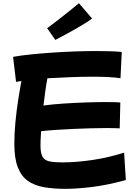

<svg xmlns="http://www.w3.org/2000/svg" viewBox="-20 -1125 879 1219"><path d="M396 74Q320 74 259.5 63.5Q199 53 157 23.5Q115 -6 93 -63Q71 -120 71 -212Q71 -279 78 -351Q85 -423 95.5 -490.5Q106 -558 116 -611Q96 -608 82 -605L63 -764Q112 -773 176.5 -779.5Q241 -786 313.5 -791Q386 -796 458 -798.5Q530 -801 593 -801Q643 -801 684.5 -799.5Q726 -798 753 -795L745 -628Q718 -633 672 -635.5Q626 -638 569 -638Q502 -638 426 -635Q350 -632 281 -628Q273 -586 267 -542Q261 -498 256 -455Q314 -463 383.5 -467.5Q453 -472 522 -474.5Q591 -477 646 -477Q678 -477 703 -476.5Q728 -476 744 -474L740 -310Q727 -311 704.5 -311.5Q682 -312 652 -312Q609 -312 556 -310.5Q503 -309 446.5 -306.5Q390 -304 337 -300.5Q284 -297 241 -292Q237 -236 237 -202Q237 -153 250 -130Q263 -107 293.5 -100.5Q324 -94 374 -94Q463 -94 565.5 -109Q668 -124 768 -156L779 18Q659 51 561.5 62.5Q464 74 396 74ZM331.3 -871.4 279.3 -945.9Q301.9 -962.5 330.8 -984.6Q359.7 -1006.6 389.1 -1030.2Q418.5 -1053.7 443 -1073.3Q467.5 -1092.9 481.2 -1104.6L564.5 -1007.6Q548.8 -994.9 520.4 -977.2Q492 -959.6 457.7 -940Q423.4 -920.4 390.1 -902.8Q356.7 -885.1 331.3 -871.4Z"/></svg>

Font: Mochiy Pop P One
Style: Regular
Weight: 400
Designer: FONTDASU
Foundry: FONTDASU / Google Inc. / Adobe
Version: Version 2.000